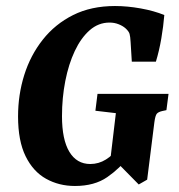

<svg xmlns="http://www.w3.org/2000/svg" viewBox="-20 -606 595 638"><path d="M229 12Q176 12 133 -12Q90 -36 65 -87Q40 -138 40 -219Q40 -291 60.5 -356.5Q81 -422 122 -474Q163 -526 223 -556Q283 -586 362 -586Q403 -586 447.5 -578Q492 -570 526 -556Q523 -519 516 -478Q509 -437 498 -401H418L414 -466Q413 -485 410.5 -493.5Q408 -502 397 -512Q388 -520 374 -525.5Q360 -531 344 -531Q307 -531 278 -505.5Q249 -480 228.5 -436.5Q208 -393 197 -337Q186 -281 186 -220Q186 -142 210.5 -101.5Q235 -61 280 -61Q308 -61 332 -76Q356 -91 372 -114L407 -85Q379 -47 336.5 -17.5Q294 12 229 12ZM441 7 373 -62H345L365 -230L297 -238L304 -294H540L533 -240L519 -237Q506 -234 501 -228Q496 -222 493 -200L469 -9Z"/></svg>

Font: Rasa
Style: Bold Italic
Weight: 700
Italic angle: -7.10001°
Designer: Anna Giedrys (Yrsa+Rasa design), David Brezina (Yrsa art-direction, Rasa art-direction, design)
Foundry: Rosetta Type Foundry
Version: Version 2.004